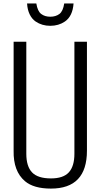

<svg xmlns="http://www.w3.org/2000/svg" viewBox="-20 -1082 593 1115"><path d="M137.2 -1062H190.9Q198.2 -1016.6 219.2 -1001Q240.2 -984.9 272 -984.9Q303.7 -984.9 325.2 -1001Q346.2 -1017.1 353 -1062H407.2Q401.9 -987.8 356.9 -957Q320.3 -932.1 272 -932.1Q223.6 -932.1 187 -957Q165.5 -971.7 152.3 -998.8Q139.2 -1025.9 137.2 -1062ZM59.1 -207V-839.8H132.8V-189Q132.8 -115.7 166.3 -80.8Q199.7 -45.9 275.9 -45.9Q347.7 -45.9 379.9 -81.3Q412.1 -116.7 412.1 -189V-839.8H484.9V-207Q484.9 13.2 275.9 13.2Q175.8 13.2 125 -29.8Q56.6 -87.9 59.1 -207Z"/></svg>

Font: VL Oswald
Style: Light
Weight: 300
Designer: vernon adams
Foundry: vernon adams
Version: Version ; ttfautohint (v0.92.18-e454-dirty) -l 8 -r 50 -G 20